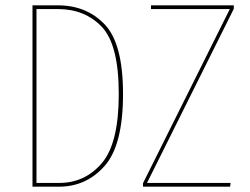

<svg xmlns="http://www.w3.org/2000/svg" viewBox="-20 -701 939 721"><path d="M442 -348Q442 -156 373 -78Q304 0 202 0H102V-681H197Q305 -681 373.5 -609Q442 -537 442 -348ZM117 -667V-14H202Q299 -14 362.5 -88.5Q426 -163 426 -348Q426 -533 362.5 -600Q299 -667 197 -667ZM858 -668 532 -14H846L844 0H517V-13L843 -667H547V-681H858Z"/></svg>

Font: Fira Sans Compressed Hair
Style: Regular
Weight: 100
Width: 1
Designer: bBox Type GmbH & Carrois Corporate GbR & Edenspiekermann AG
Foundry: bBox Type GmbH & Carrois Corporate GbR & Edenspiekermann AG
Version: Version 4.301